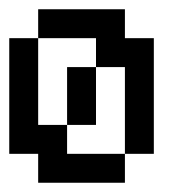

<svg xmlns="http://www.w3.org/2000/svg" viewBox="-20 -395 415 415"><path d="M187.5 -250V-312.5H250V-250ZM125 -187.5V-250H187.5V-187.5ZM125 -125V-187.5H187.5V-125ZM62.5 -62.5V-125H125V-62.5ZM62.5 -312.5V-375H125V-312.5ZM125 -312.5V-375H187.5V-312.5ZM187.5 -312.5V-375H250V-312.5ZM250 -250V-312.5H312.5V-250ZM250 -187.5V-250H312.5V-187.5ZM250 -125V-187.5H312.5V-125ZM250 -62.5V-125H312.5V-62.5ZM187.5 0V-62.5H250V0ZM125 0V-62.5H187.5V0ZM62.5 0V-62.5H125V0ZM0 -62.5V-125H62.5V-62.5ZM0 -125V-187.5H62.5V-125ZM0 -187.5V-250H62.5V-187.5ZM0 -250V-312.5H62.5V-250Z"/></svg>

Font: AprilSans
Style: Regular
Weight: 400
Designer: typesprite
Version: Version 1.001;PS 001.001;hotconv 1.0.88;makeotf.lib2.5.64775